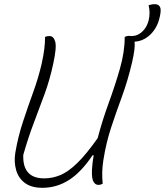

<svg xmlns="http://www.w3.org/2000/svg" viewBox="-20 -876 786 916"><path d="M182 20Q130 20 99 -3Q68 -26 57 -64.5Q46 -103 53 -147Q66 -224 90 -296.5Q114 -369 139 -438Q164 -507 179 -573Q188 -614 191.5 -643.5Q195 -673 195 -700Q204 -704 216 -704Q236 -704 243.5 -677Q251 -650 234 -572Q218 -497 193.5 -429.5Q169 -362 142 -291.5Q115 -221 91 -137Q87 -25 191 -25Q230 -25 267.5 -40.5Q305 -56 348 -97.5Q391 -139 446 -217Q468 -301 498.5 -384.5Q529 -468 552 -548Q575 -628 575 -700Q585 -705 596 -705Q601 -705 605 -704Q616 -704 626.5 -706.5Q637 -709 647 -716Q661 -725 672 -740.5Q683 -756 689 -778Q698 -815 689 -851Q695 -853 702 -854.5Q709 -856 719 -856Q736 -856 743 -843.5Q750 -831 743 -799Q736 -765 721.5 -741.5Q707 -718 687 -702Q658 -679 622 -677Q626 -647 610 -578Q589 -489 561.5 -414.5Q534 -340 510 -267Q486 -194 473 -111Q464 -53 470 0Q461 6 450 6Q431 6 423 -16Q415 -38 421 -93Q423 -113 427 -134L422 -136Q368 -55 309.5 -17.5Q251 20 182 20Z"/></svg>

Font: Recursive Mn Csl St Lt
Style: Italic
Weight: 300
Italic angle: -15°
Monospace: yes
Version: Version 1.079;hotconv 1.0.112;makeotfexe 2.5.65598; ttfautoh